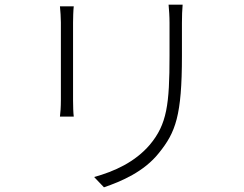

<svg xmlns="http://www.w3.org/2000/svg" viewBox="-20 -768 1040 820"><path d="M760 -748H700C702 -726 704 -699 704 -670C704 -639 704 -562 704 -530C704 -322 693 -237 620 -150C557 -76 469 -36 382 -12L424 32C497 7 595 -34 659 -115C730 -203 757 -274 757 -529C757 -560 757 -637 757 -670C757 -699 758 -726 760 -748ZM295 -741H236C238 -724 240 -689 240 -672C240 -650 240 -374 240 -341C240 -312 238 -284 236 -270H295C293 -285 292 -315 292 -340C292 -374 292 -650 292 -672C292 -691 293 -724 295 -741Z"/></svg>

Font: Noto Sans HK Light
Style: Regular
Weight: 300
Designer: Ryoko NISHIZUKA 西塚涼子 (kana, bopomofo & ideographs); Paul D. Hunt (Latin, Greek & Cyrillic); Sandoll Communications 산돌커뮤니
Foundry: Adobe
Version: Version 2.004;hotconv 1.0.118;makeotfexe 2.5.65603